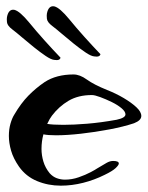

<svg xmlns="http://www.w3.org/2000/svg" viewBox="-20 -563 466 606"><path d="M277 -385Q267 -386 250 -397.5Q233 -409 213 -425Q193 -441 175 -456.5Q157 -472 145 -481Q129 -493 128 -504Q127 -515 128 -520Q133 -546 151 -543Q160 -541 172 -530.5Q184 -520 198 -503Q220 -476 246.5 -446.5Q273 -417 297 -392Q295 -382 277 -385ZM151 -374Q141 -375 124 -386.5Q107 -398 87 -414Q67 -430 49 -445.5Q31 -461 19 -470Q3 -482 2 -493Q1 -504 2 -509Q7 -535 25 -532Q34 -530 46 -519.5Q58 -509 72 -492Q94 -465 120.5 -435.5Q147 -406 171 -381Q169 -371 151 -374ZM172 23Q132 23 97 8.5Q62 -6 40 -37Q22 -63 15 -87.5Q8 -112 8 -134Q8 -155 13 -172.5Q18 -190 25 -201Q46 -237 69.5 -261Q93 -285 121 -304Q158 -328 212 -328Q232 -328 254 -312Q276 -296 318 -279Q346 -268 370.5 -253.5Q395 -239 410.5 -224.5Q426 -210 426 -197Q426 -183 403 -174Q370 -163 325 -154.5Q280 -146 235.5 -141Q191 -136 157 -136Q131 -136 117 -139Q111 -117 111 -93Q111 -73 117 -53Q123 -33 137 -16Q147 -5 159.5 -0.5Q172 4 185 4Q207 4 228.5 -3.5Q250 -11 266 -19.5Q282 -28 286 -31Q306 -43 316.5 -49Q327 -55 337 -55Q355 -55 355 -47Q355 -42 345 -32.5Q335 -23 310 -11Q278 5 242.5 14Q207 23 172 23ZM180 -169Q212 -169 255 -172.5Q298 -176 348 -185Q376 -191 376 -202Q376 -211 363.5 -221.5Q351 -232 332.5 -241Q314 -250 296.5 -256.5Q279 -263 270 -263Q227 -263 196.5 -245Q166 -227 144 -198Q137 -189 129 -172Q146 -169 180 -169Z"/></svg>

Font: Grechen Fuemen
Style: Regular
Weight: 400
Designer: Robert E. Leuschke
Foundry: Robert E. Leuschke
Version: Version 1.010; ttfautohint (v1.8.3)